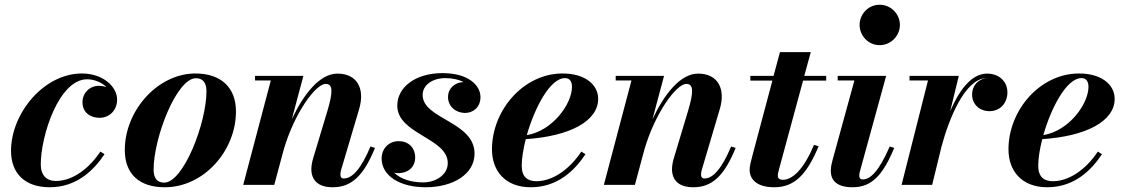

<svg xmlns="http://www.w3.org/2000/svg" viewBox="-20 -780 4746 810"><path d="M421 -129.5 403.5 -140.5C359 -73.5 290 -16.5 215.5 -16.5C176.5 -16.5 152 -40.5 152 -86.5C152 -207 228.5 -445.5 347.5 -445.5C378 -445.5 408.5 -432.5 429 -413C418.5 -416 407.5 -418 397 -418C359.5 -418 328 -389 328 -349C328 -304 362.5 -283 400 -283C441.5 -283 474 -314.5 474 -360C474 -414 415 -470 325.5 -470C164.5 -470 26.5 -301.5 26.5 -143.5C26.5 -50 83.5 10 190 10C301 10 374 -59 421 -129.5Z M675 10C841 10 975.5 -145 975.5 -310C975.5 -410 913 -470 804.5 -470C646 -470 506.5 -314.5 506.5 -147C506.5 -47 566.5 10 675 10ZM672.5 -9.5C641.5 -9.5 628 -30.5 628 -64.5C628 -198.5 725 -450 806.5 -450C837.5 -450 851 -429 851 -395C851 -261 754 -9.5 672.5 -9.5Z M1122.5 -440.5 1006 0H1137L1177 -149C1221.5 -301.5 1311 -426 1354 -426C1385.5 -426 1384.5 -390.5 1361.5 -313L1301.5 -113.5C1297.5 -100.5 1293.5 -81.5 1293.5 -67C1293.5 -19 1323 10 1383.5 10C1461 10 1513 -35.5 1562 -156L1543 -162C1503.5 -68.5 1466.5 -27 1430.5 -27C1420.5 -27 1416 -33 1416 -44C1416 -49 1417.5 -57.5 1419 -63L1495 -319.5C1520.5 -404.5 1488 -469.5 1403.5 -469.5C1327.5 -469.5 1259 -379.5 1211 -276.5L1260 -460H1056V-440.5Z M1982 -132C1982 -267.5 1763 -277 1763 -379.5C1763 -422 1805.5 -450.5 1859 -450.5C1890 -450.5 1916.5 -444 1936.5 -433.5C1897 -433.5 1870 -405 1870 -371.5C1870 -329 1905 -303.5 1942 -303.5C1975.5 -303.5 2007 -327 2007 -370.5C2007 -417.5 1959.5 -471.5 1846.5 -471.5C1731 -471.5 1656 -411 1656 -334.5C1656 -213.5 1869 -198.5 1869 -92C1869 -42 1818 -10.5 1765 -10.5C1714.5 -10.5 1669.5 -25 1643 -51.5C1649 -50 1655 -49.5 1661 -49.5C1698.5 -49.5 1731.5 -72.5 1731.5 -115.5C1731.5 -157.5 1702.5 -184.5 1662.5 -184.5C1618.5 -184.5 1590 -151.5 1590 -111.5C1590 -37 1669 10 1775.5 10C1892 10 1982 -45.5 1982 -132Z M2181 -81C2181 -112 2187.5 -151.5 2198 -193C2382 -205 2503.5 -268 2503.5 -363C2503.5 -423 2448 -470 2353.5 -470C2188 -470 2055.5 -314.5 2055.5 -150C2055.5 -60 2110.5 10 2219 10C2330.5 10 2403 -58.5 2450 -129.5L2432.5 -140.5C2382.5 -65 2311 -15.5 2243 -15.5C2206.5 -15.5 2181 -32.5 2181 -81ZM2363.5 -450.5C2385.5 -450.5 2393 -434 2393 -413.5C2393 -342.5 2312 -228 2202.5 -210C2235.5 -325.5 2300.5 -450.5 2363.5 -450.5Z M2644 -440.5 2527.5 0H2658.5L2698.5 -149C2743 -301.5 2832.5 -426 2875.5 -426C2907 -426 2906 -390.5 2883 -313L2823 -113.5C2819 -100.5 2815 -81.5 2815 -67C2815 -19 2844.5 10 2905 10C2982.5 10 3034.5 -35.5 3083.5 -156L3064.5 -162C3025 -68.5 2988 -27 2952 -27C2942 -27 2937.5 -33 2937.5 -44C2937.5 -49 2939 -57.5 2940.5 -63L3016.5 -319.5C3042 -404.5 3009.5 -469.5 2925 -469.5C2849 -469.5 2780.5 -379.5 2732.5 -276.5L2781.5 -460H2577.5V-440.5Z M3433.5 -163 3414 -169C3368 -58.5 3319.5 -21.5 3283 -21.5C3268.5 -21.5 3261.5 -28 3261.5 -38.5C3261.5 -47.5 3264 -56.5 3266 -64L3368 -440H3465.5V-460H3373L3400.5 -560H3270.5L3243.5 -460H3145.5V-440H3238.5L3154 -122.5C3148.5 -102.5 3142.5 -79 3142.5 -63.5C3142.5 -26.5 3169.5 10 3246.5 10C3334.5 10 3385.5 -48 3433.5 -163Z M3606.5 -675C3606.5 -629.5 3643 -589.5 3691 -589.5C3739 -589.5 3776.5 -629.5 3776.5 -675C3776.5 -720.5 3739 -760 3691 -760C3643 -760 3606.5 -720.5 3606.5 -675ZM3752.5 -156 3733.5 -162C3687 -54.5 3650.5 -23 3619.5 -23C3609 -23 3605 -30 3605 -39C3605 -44 3606 -50.5 3607.5 -56L3718.5 -460H3514V-440.5H3584.5L3492 -103.5C3489 -92.5 3485 -76.5 3485 -59C3485 -17.5 3512 10 3576.5 10C3657.5 10 3704.5 -40.5 3752.5 -156Z M3895 -440.5 3783.5 0H3912.5L3952.5 -163.5C3984 -280 4050 -445 4139 -450.5C4104 -444 4081 -417 4081 -381C4081 -339.5 4113 -311 4154.5 -311C4199 -311 4230 -345 4230 -390C4230 -437.5 4194 -469.5 4144 -469.5C4077.5 -469.5 4025.5 -397.5 3988.5 -310.5L4025 -460H3817V-440.5Z M4360 -81C4360 -112 4366.5 -151.5 4377 -193C4561 -205 4682.5 -268 4682.5 -363C4682.5 -423 4627 -470 4532.5 -470C4367 -470 4234.5 -314.5 4234.5 -150C4234.5 -60 4289.5 10 4398 10C4509.5 10 4582 -58.5 4629 -129.5L4611.5 -140.5C4561.5 -65 4490 -15.5 4422 -15.5C4385.5 -15.5 4360 -32.5 4360 -81ZM4542.5 -450.5C4564.5 -450.5 4572 -434 4572 -413.5C4572 -342.5 4491 -228 4381.5 -210C4414.5 -325.5 4479.5 -450.5 4542.5 -450.5Z"/></svg>

Font: Bodoni* 11pt
Style: Bold Italic
Weight: 700
Italic angle: -13°
Version: Version 2.3